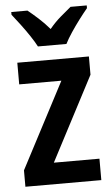

<svg xmlns="http://www.w3.org/2000/svg" viewBox="-54 -854 488 839"><g transform="rotate(-5 189.5 -434.0)"><path d="M356 -51H23V-123L220 -499H35V-594H349V-514L156 -145H356ZM131 -657Q120 -678 102 -705Q84 -732 64 -758.5Q44 -785 28 -805V-817H99Q119 -801 144.5 -778Q170 -755 193 -728Q217 -757 241 -777.5Q265 -798 288 -817H359V-805Q343 -786 323 -759.5Q303 -733 285 -706Q267 -679 256 -657Z"/></g></svg>

Font: Noto Sans Tamil UI Condensed SemiBold
Style: Regular
Weight: 600
Width: 3
Designer: Jelle Bosma - Monotype Design Team
Foundry: Monotype Imaging Inc.
Version: Version 2.004; ttfautohint (v1.8.4.7-5d5b)